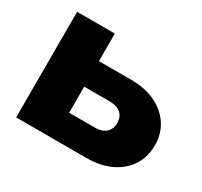

<svg xmlns="http://www.w3.org/2000/svg" viewBox="-123 -735 946 899"><g transform="rotate(30 350.0 -285.5)"><path d="M56 0V-571H260V-50L197 -143H399Q437 -143 458 -161.5Q479 -180 479 -214Q479 -247 458 -265.5Q437 -284 399 -284H196V-422H433Q509 -422 565 -395.5Q621 -369 652.5 -321.5Q684 -274 684 -211Q684 -147 652.5 -99.5Q621 -52 565.5 -26Q510 0 436 0Z"/></g></svg>

Font: Unbounded
Style: Bold
Weight: 700
Designer: Luke Prowse, Jean-Baptiste Morizot, Fátima Lázaro, Florian Runge
Foundry: NaN
Version: Version 1.700